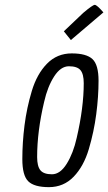

<svg xmlns="http://www.w3.org/2000/svg" viewBox="-20 -764 446 791"><path d="M346 -150Q325 -79 283.5 -36Q242 7 181.5 7Q121 7 96.5 -17Q72 -41 72 -108.5Q72 -176 81 -247.5Q90 -319 111 -389Q132 -459 173.5 -501.5Q215 -544 275.5 -544Q336 -544 361 -520.5Q386 -497 386 -431.5Q386 -366 376.5 -293.5Q367 -221 346 -150ZM296 -196Q325 -321 325 -421Q325 -459 311.5 -475Q298 -491 264 -491Q230 -491 203 -449Q176 -407 162 -345Q133 -223 133 -117Q133 -79 146.5 -62.5Q160 -46 194 -46Q228 -46 255 -89.5Q282 -133 296 -196ZM406 -713 272 -599 243 -635 323 -711Q362 -744 370.5 -744Q379 -744 406 -713Z"/></svg>

Font: Economica
Style: Italic
Weight: 400
Designer: Vicente Lamonaca
Foundry: Vicente Lamonaca
Version: Version 1.100